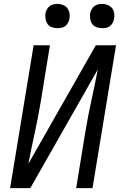

<svg xmlns="http://www.w3.org/2000/svg" viewBox="-20 -968 640 988"><path d="M32 0 153 -735H237L189 -441Q176 -362 158.5 -283Q141 -204 126 -125L473 -735H577L456 0H372L420 -294Q433 -373 450.5 -452Q468 -531 483 -610L136 0ZM505 -823Q491 -823 477 -828Q463 -833 455 -844Q447 -855 444.5 -870Q442 -885 444 -900Q446 -910 451.5 -920Q457 -930 465.5 -936.5Q474 -943 484.5 -945.5Q495 -948 506 -948Q520 -948 534 -942.5Q548 -937 556.5 -926Q565 -915 567.5 -900Q570 -885 567 -870Q565 -860 559.5 -850Q554 -840 545.5 -833.5Q537 -827 526.5 -825Q516 -823 505 -823ZM275 -823Q261 -823 247 -828Q233 -833 225 -844Q217 -855 214.5 -870Q212 -885 214 -900Q216 -910 221.5 -920Q227 -930 235.5 -936.5Q244 -943 254.5 -945.5Q265 -948 276 -948Q290 -948 304 -942.5Q318 -937 326.5 -926Q335 -915 337.5 -900Q340 -885 337 -870Q335 -860 329.5 -850Q324 -840 315.5 -833.5Q307 -827 296.5 -825Q286 -823 275 -823Z"/></svg>

Font: Iosevka Extended
Style: Italic
Weight: 400
Width: 7
Italic angle: -9°
Monospace: yes
Designer: Belleve Invis
Foundry: Belleve Invis
Version: Version 32.5.0; ttfautohint (v1.8.4)